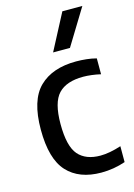

<svg xmlns="http://www.w3.org/2000/svg" viewBox="-123 -872 661 946"><g transform="rotate(-15 207.0 -399.0)"><path d="M274 9.5Q161 9.5 100.2 -56.5Q39.5 -122.5 39.5 -271.5Q39.5 -422 106 -487Q172.5 -552 294 -552Q320 -552 346.2 -549.2Q372.5 -546.5 397 -540V-459Q373.5 -464.5 350.5 -467.2Q327.5 -470 308 -470Q222.5 -470 181.5 -426.8Q140.5 -383.5 140.5 -273.5Q140.5 -160 178.5 -116.2Q216.5 -72.5 291 -72.5Q337 -72.5 397 -92V-11Q337.5 9.5 274 9.5ZM196.5 -624 293 -808H395L282.5 -624Z"/></g></svg>

Font: Encode Sans Semi Condensed Medium
Style: Regular
Weight: 500
Width: 4
Designer: Multiple Designers
Foundry: Impallari Type
Version: Version 3.000; ttfautohint (v1.8.3) -l 8 -r 50 -G 200 -x 14 